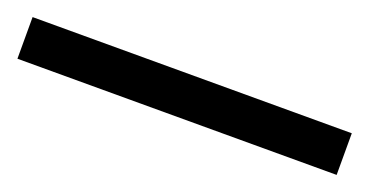

<svg xmlns="http://www.w3.org/2000/svg" viewBox="-25 -936 549 286"><g transform="rotate(20 250.0 -793.0)"><path d="M503 -760H-3V-826H503Z"/></g></svg>

Font: Noto Sans Thai Looped
Style: Regular
Weight: 400
Designer: Sasikarn Vongin, Ben Mitchell
Foundry: The Fontpad Ltd
Version: Version 1.001; ttfautohint (v1.8.4.7-5d5b)